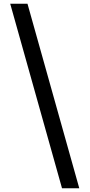

<svg xmlns="http://www.w3.org/2000/svg" viewBox="-20 -735 483 1034"><path d="M128 -715 407 279H314L35 -715Z"/></svg>

Font: Belgrano
Style: Regular
Weight: 400
Designer: Daniel Hernandez
Foundry: Daniel Hernndez
Version: Version 1.003